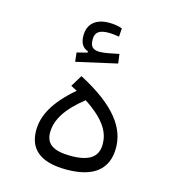

<svg xmlns="http://www.w3.org/2000/svg" viewBox="-104 -780 794 870"><g transform="rotate(15 293.0 -344.5)"><path d="M285.6 2C418.9 2 478 -54.7 478 -150.9C478 -241.7 419.9 -332 242.7 -424.8L209.5 -370.6C219.7 -365.2 229.5 -359.9 238.8 -355C141.6 -271.5 107.9 -202.1 107.9 -134.3C107.9 -54.2 154.3 2 285.6 2ZM289.6 -324.2C392.6 -256.8 415.5 -201.2 415.5 -151.4C415.5 -91.8 376 -63 289.6 -63C209 -63 171.4 -86.4 171.4 -141.6C171.4 -202.6 209.5 -261.2 289.6 -324.2ZM198.2 -480 388.7 -522.9 382.8 -566.4C352.5 -560.5 316.9 -552.2 295.4 -552.2C262.2 -552.2 248.5 -564 248.5 -598.6C248.5 -630.4 264.6 -646.5 311 -646.5C328.6 -646.5 344.2 -644 360.8 -641.6L363.3 -681.2C344.7 -687.5 325.7 -690.9 301.8 -690.9C241.2 -690.9 203.6 -661.1 203.6 -605C203.6 -570.8 215.8 -549.8 241.7 -541V-534.7L193.4 -522.5Z"/></g></svg>

Font: Cascadia Mono Light
Style: Regular
Weight: 300
Monospace: yes
Designer: Aaron Bell
Foundry: Saja Typeworks
Version: Version 2404.023